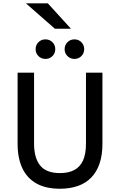

<svg xmlns="http://www.w3.org/2000/svg" viewBox="-20 -1146 736 1178"><path d="M348 12Q261.5 12 203.8 -20.2Q146 -52.5 117 -114.2Q88 -176 88 -264.5V-700H189V-264.5Q189 -177 226.5 -130.5Q264 -84 348 -84Q401.5 -84 437 -103.5Q472.5 -123 490 -162.8Q507.5 -202.5 507.5 -264.5V-700H608.5V-264.5Q608.5 -194.5 590.8 -142.5Q573 -90.5 539.2 -56Q505.5 -21.5 457 -4.8Q408.5 12 348 12ZM436.5 -784.5Q411.5 -784.5 394 -801.8Q376.5 -819 376.5 -844.5Q376.5 -870 394 -887.2Q411.5 -904.5 436.5 -904.5Q462 -904.5 479.2 -887.2Q496.5 -870 496.5 -844.5Q496.5 -819 479.2 -801.8Q462 -784.5 436.5 -784.5ZM258.5 -784.5Q233.5 -784.5 216 -801.8Q198.5 -819 198.5 -844.5Q198.5 -870 216 -887.2Q233.5 -904.5 258.5 -904.5Q284.5 -904.5 301.8 -887.2Q319 -870 319 -844.5Q319 -819 301.8 -801.8Q284.5 -784.5 258.5 -784.5ZM317 -969.5 139 -1125.5H273.5L415.5 -969.5Z"/></svg>

Font: Overpass Medium
Style: Regular
Weight: 500
Designer: Delve Withrington, Dave Bailey, Thomas Jockin
Foundry: Delve Fonts LLC
Version: Version 4.000